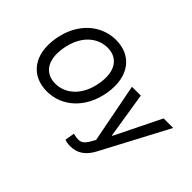

<svg xmlns="http://www.w3.org/2000/svg" viewBox="-163 -1105 1679 1679"><g transform="rotate(45 676.0 -266.0)"><path d="M725.5 -356.5C764.6 -592.7 646 -737.2 455.3 -737.2C269.2 -737.2 110.8 -599.4 72.4 -370C33.4 -134.2 152 9.9 344.1 9.9C529.1 9.9 686.8 -127.1 725.5 -356.5ZM179.3 -356.5C208.5 -536.9 321.7 -637.1 450.6 -637.1C572.4 -637.1 647.7 -544 618.6 -370C589.1 -189.6 476.6 -90.2 347.7 -90.2C226.2 -90.2 149.9 -182.5 179.3 -356.5ZM758.2 192.8C770.6 198.5 795.8 204.5 827.8 204.5C914.1 204.5 978 160.2 1024.5 72.1L1351.6 -545.5H1233.3L1024.5 -121.1H1018.8L951.3 -545.5H842L948.9 5L929 40.8C900.6 92 875 111.9 843.4 113.3C820.7 113.6 805.4 111.9 773.4 104Z"/></g></svg>

Font: Margiela Sans Medium
Style: Italic
Weight: 500
Italic angle: -9.39999°
Designer: Stefan Endress, Andreas Faust
Version: Version 1.100;FEAKit 1.0